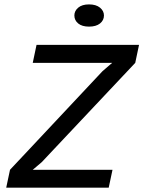

<svg xmlns="http://www.w3.org/2000/svg" viewBox="-20 -870 665 890"><path d="M8.8 0ZM26.4 -83 455.6 -540.5 500 -578.6H131.8L149.4 -662.1H624.5L606.9 -578.6L173.3 -118.2L131.8 -83H501.5L483.9 0H8.8ZM324.7 -798.3Q324.7 -819.3 342.5 -834.5Q360.4 -849.6 392.6 -849.6Q425.3 -849.6 443.6 -834.5Q461.9 -819.3 461.9 -798.3Q461.9 -775.9 443.6 -761.2Q425.3 -746.6 392.6 -746.6Q360.4 -746.6 342.5 -761.2Q324.7 -775.9 324.7 -798.3Z"/></svg>

Font: PT Astra Sans
Style: Italic
Weight: 400
Italic angle: -16°
Designer: A.Korolkova, I. Chaeva
Foundry: ParaType Ltd
Version: Version 1.001; ttfautohint (v1.6)